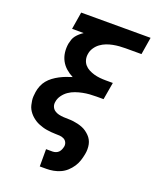

<svg xmlns="http://www.w3.org/2000/svg" viewBox="-170 -835 940 1149"><g transform="rotate(20 300.0 -260.0)"><path d="M226 215V105H268Q278 105 288.5 101Q299 97 306 89.5Q313 82 317 72Q321 62 323 52Q325 38 319 26Q313 14 301 8Q289 2 275 1Q261 0 247 0Q233 0 219 -1.5Q205 -3 191.5 -5Q178 -7 165 -11Q152 -15 139.5 -20Q127 -25 116 -32Q105 -39 95 -47.5Q85 -56 76.5 -66.5Q68 -77 62 -88.5Q56 -100 53 -113Q50 -126 48 -139.5Q46 -153 47 -167Q48 -181 50 -195Q53 -215 61 -235Q69 -255 82.5 -271.5Q96 -288 113.5 -301Q131 -314 150 -324Q169 -334 188.5 -341.5Q208 -349 228 -355Q204 -367 183.5 -385Q163 -403 150.5 -426.5Q138 -450 134.5 -478Q131 -506 136 -535Q139 -549 143.5 -562Q148 -575 157 -586.5Q166 -598 177 -607.5Q188 -617 200 -625H126L144 -735H586L568 -625H467Q447 -625 427.5 -623.5Q408 -622 387.5 -618Q367 -614 347.5 -606.5Q328 -599 311 -586.5Q294 -574 282 -556Q270 -538 267 -519Q263 -499 267.5 -480.5Q272 -462 283.5 -448.5Q295 -435 311.5 -426.5Q328 -418 345.5 -413Q363 -408 382.5 -406Q402 -404 422 -404H466L447 -294H403Q381 -294 359.5 -292.5Q338 -291 315.5 -286.5Q293 -282 271.5 -274.5Q250 -267 231 -254Q212 -241 198 -221.5Q184 -202 181 -180Q178 -164 183.5 -150Q189 -136 201 -127.5Q213 -119 228 -115.5Q243 -112 259 -111Q275 -110 290.5 -110Q306 -110 321.5 -108Q337 -106 351.5 -102.5Q366 -99 380 -93.5Q394 -88 406 -79.5Q418 -71 428.5 -60.5Q439 -50 446 -37Q453 -24 456 -9.5Q459 5 459 21Q459 37 456 52Q452 74 445 95.5Q438 117 425 136.5Q412 156 394.5 172Q377 188 355.5 197.5Q334 207 312 211Q290 215 268 215Z"/></g></svg>

Font: Iosevka Extrabold Extended
Style: Italic
Weight: 800
Width: 7
Italic angle: -9°
Monospace: yes
Designer: Belleve Invis
Foundry: Belleve Invis
Version: Version 32.5.0; ttfautohint (v1.8.4)